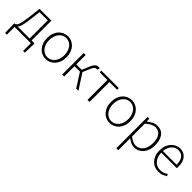

<svg xmlns="http://www.w3.org/2000/svg" viewBox="232 -1649 3023 3023"><g transform="rotate(45 1743.0 -137.5)"><path d="M68 0V172H29L24 -13V-39H44Q55 -45 65 -56Q75 -67 84 -90Q93 -113 101.5 -152.5Q110 -192 118 -254L145 -480H408V-39H474V-13L468 172H430V0ZM158 -248Q152 -201 145.5 -167Q139 -133 131.5 -108Q124 -83 115.5 -66.5Q107 -50 99 -39H364V-442H180Z M768 12Q725 12 686 -5Q647 -22 617.5 -54Q588 -86 570.5 -132.5Q553 -179 553 -239Q553 -299 570.5 -346.5Q588 -394 617.5 -426Q647 -458 686 -475Q725 -492 768 -492Q811 -492 850.5 -475Q890 -458 919.5 -426Q949 -394 966.5 -346.5Q984 -299 984 -239Q984 -179 966.5 -132.5Q949 -86 919.5 -54Q890 -22 850.5 -5Q811 12 768 12ZM768 -27Q804 -27 835.5 -42.5Q867 -58 889.5 -86Q912 -114 925 -153Q938 -192 938 -239Q938 -287 925 -326Q912 -365 889.5 -393.5Q867 -422 835.5 -437.5Q804 -453 768 -453Q732 -453 701 -437.5Q670 -422 647.5 -393.5Q625 -365 612 -326Q599 -287 599 -239Q599 -192 612 -153Q625 -114 647.5 -86Q670 -58 701 -42.5Q732 -27 768 -27Z M1128 0V-480H1172V-270H1292L1342 -388Q1355 -420 1368 -440.5Q1381 -461 1394.5 -472.5Q1408 -484 1422 -488Q1436 -492 1452 -492Q1465 -492 1475 -488L1465 -445Q1460 -447 1457.5 -447Q1455 -447 1450 -447Q1441 -447 1432 -444.5Q1423 -442 1414 -434Q1405 -426 1395.5 -411Q1386 -396 1376 -371L1326 -253L1490 0H1440L1293 -231H1172V0Z M1692 0V-442H1520V-480H1909V-442H1737V0Z M2191 12Q2148 12 2109 -5Q2070 -22 2040.5 -54Q2011 -86 1993.5 -132.5Q1976 -179 1976 -239Q1976 -299 1993.5 -346.5Q2011 -394 2040.5 -426Q2070 -458 2109 -475Q2148 -492 2191 -492Q2234 -492 2273.5 -475Q2313 -458 2342.5 -426Q2372 -394 2389.5 -346.5Q2407 -299 2407 -239Q2407 -179 2389.5 -132.5Q2372 -86 2342.5 -54Q2313 -22 2273.5 -5Q2234 12 2191 12ZM2191 -27Q2227 -27 2258.5 -42.5Q2290 -58 2312.5 -86Q2335 -114 2348 -153Q2361 -192 2361 -239Q2361 -287 2348 -326Q2335 -365 2312.5 -393.5Q2290 -422 2258.5 -437.5Q2227 -453 2191 -453Q2155 -453 2124 -437.5Q2093 -422 2070.5 -393.5Q2048 -365 2035 -326Q2022 -287 2022 -239Q2022 -192 2035 -153Q2048 -114 2070.5 -86Q2093 -58 2124 -42.5Q2155 -27 2191 -27Z M2551 217V-480H2589L2593 -420H2596Q2631 -448 2672.5 -470Q2714 -492 2759 -492Q2855 -492 2903 -425.5Q2951 -359 2951 -247Q2951 -186 2934 -138Q2917 -90 2887.5 -56.5Q2858 -23 2819.5 -5.5Q2781 12 2739 12Q2705 12 2669 -3.5Q2633 -19 2595 -47V217ZM2737 -27Q2773 -27 2804 -43Q2835 -59 2857 -88Q2879 -117 2891.5 -157.5Q2904 -198 2904 -247Q2904 -291 2895.5 -329Q2887 -367 2869 -394.5Q2851 -422 2822 -437.5Q2793 -453 2752 -453Q2716 -453 2677.5 -432.5Q2639 -412 2595 -374V-89Q2637 -55 2673 -41Q2709 -27 2737 -27Z M3277 12Q3231 12 3190.5 -5Q3150 -22 3120 -54.5Q3090 -87 3072.5 -133.5Q3055 -180 3055 -239Q3055 -298 3072.5 -345Q3090 -392 3119.5 -424.5Q3149 -457 3186.5 -474.5Q3224 -492 3264 -492Q3350 -492 3399 -434Q3448 -376 3448 -270Q3448 -261 3448 -252Q3448 -243 3446 -234H3100Q3101 -189 3114 -150.5Q3127 -112 3150.5 -84.5Q3174 -57 3207 -41.5Q3240 -26 3281 -26Q3320 -26 3351.5 -37.5Q3383 -49 3410 -69L3428 -35Q3399 -18 3364.5 -3Q3330 12 3277 12ZM3100 -270H3406Q3406 -363 3368 -408.5Q3330 -454 3265 -454Q3234 -454 3206 -441.5Q3178 -429 3155.5 -405Q3133 -381 3118.5 -347Q3104 -313 3100 -270Z"/></g></svg>

Font: hySource Sans Pro Light
Style: Regular
Weight: 300
Designer: Paul D. Hunt
Foundry: Adobe Systems Incorporated
Version: Version 2.021;PS 2.000;hotconv 1.0.86;makeotf.lib2.5.63406